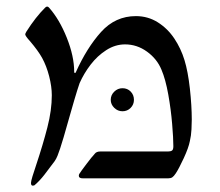

<svg xmlns="http://www.w3.org/2000/svg" viewBox="-20 -548 677 590"><path d="M109.4 -370.1Q97.2 -392.1 72.3 -421.4Q65.4 -428.7 61 -435.1Q60.5 -436 59.1 -438.2Q57.6 -440.4 57.6 -442.9Q57.6 -444.8 61 -450.7Q89.4 -495.6 119.1 -524.9Q122.1 -527.8 125 -527.8Q127.4 -527.8 130.4 -524.9Q162.6 -488.8 185.3 -431.9Q208 -375 208 -327.1Q208 -323.7 210.4 -323.7Q211.9 -323.7 212.9 -325.7Q246.6 -400.9 290.5 -449.7Q334.5 -498.5 397.5 -498.5Q434.6 -498.5 464.8 -479.5Q495.1 -460.4 515.6 -429.7Q536.1 -398.9 546.9 -363.3Q557.6 -328.6 563.5 -275.6Q569.3 -222.7 569.3 -180.2Q569.3 -170.4 568.4 -150.6Q567.4 -130.9 563.5 -114.7Q559.6 -94.2 544.7 -62Q529.8 -29.8 520 -15.1Q514.2 -6.3 509.5 -3.2Q504.9 0 497.1 0H234.4Q222.2 0 222.2 -7.8Q222.2 -11.7 224.1 -14.2Q227.5 -20 245.8 -44.2Q264.2 -68.4 268.1 -71.8Q269 -72.8 271.5 -75.9Q273.9 -79.1 278.1 -80.8Q282.2 -82.5 288.1 -82.5H496.1Q503.9 -82.5 508.3 -85.2Q512.7 -87.9 512.7 -98.6Q512.7 -123 509 -167Q505.4 -210.9 497.1 -257.6Q488.8 -304.2 476.1 -334Q462.4 -367.2 431.6 -389.4Q400.9 -411.6 364.3 -411.6Q334 -411.6 306.6 -394Q279.3 -376.5 258.5 -349.4Q237.8 -322.3 224.6 -292.5Q218.3 -274.4 208.5 -241.2Q198.7 -208 194.3 -191.9Q187.5 -166.5 175.5 -126.2Q163.6 -85.9 156.7 -69.3Q152.8 -59.6 147.9 -52.7Q129.9 -28.3 116 -10.5Q102.1 7.3 87.4 20Q85.4 22.5 80.6 22.5Q75.2 22.5 75.2 14.2Q75.2 9.3 79.8 -6.1Q84.5 -21.5 90.8 -40Q112.3 -104.5 125.7 -157Q139.2 -209.5 139.2 -255.4Q139.2 -281.7 131.1 -313.5Q123 -345.2 109.4 -370.1ZM356.4 -206.1Q341.8 -206.1 331.1 -216.6Q320.3 -227.1 320.3 -241.2Q320.3 -255.9 331.1 -266.4Q341.8 -276.9 356.4 -276.9Q371.6 -276.9 381.6 -266.6Q391.6 -256.3 391.6 -241.2Q391.6 -226.6 381.3 -216.3Q371.1 -206.1 356.4 -206.1Z"/></svg>

Font: David Libre
Style: Regular
Weight: 400
Version: Version 1.000